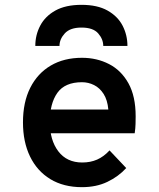

<svg xmlns="http://www.w3.org/2000/svg" viewBox="-20 -762 656 794"><path d="M319 12Q243 12 188.2 -21.2Q133.5 -54.5 104.2 -114.8Q75 -175 75 -256Q75 -339 105 -398.8Q135 -458.5 189.8 -490.8Q244.5 -523 319 -523Q380.5 -523 431 -497Q481.5 -471 511.2 -417.5Q541 -364 541 -281Q541 -267.5 540.5 -249Q540 -230.5 537 -211H163V-309H428Q424.5 -348.5 408.5 -373.5Q392.5 -398.5 369 -410.2Q345.5 -422 319 -422Q248.5 -422 217.2 -378Q186 -334 186 -258Q186 -182.5 221.2 -136.2Q256.5 -90 320 -90Q354 -90 381.5 -102Q409 -114 433 -140L502 -67Q470 -32 424.2 -10Q378.5 12 319 12ZM126 -572Q126 -617.5 146.5 -656.2Q167 -695 209.2 -718.5Q251.5 -742 317 -742Q383 -742 425 -718.2Q467 -694.5 487 -655.8Q507 -617 507 -572H407Q407 -600 386 -624Q365 -648 317 -648Q270 -648 248 -624Q226 -600 226 -572Z"/></svg>

Font: Overpass Mono
Style: Bold
Weight: 700
Monospace: yes
Designer: Delve Withrington, Dave Bailey
Foundry: Delve Fonts LLC
Version: Version 4.000